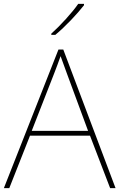

<svg xmlns="http://www.w3.org/2000/svg" viewBox="-20 -972 617 992"><path d="M414 -945V-952H384C355 -909 290 -838 245 -798V-792H266C319 -836 379 -900 414 -945ZM549 0H577L307 -716H282L0 0H28L135 -271H445ZM325 -594 435 -296H144L260 -593C270 -620 283 -652 293 -682C306 -645 317 -617 325 -594Z"/></svg>

Font: Noto Sans Canadian Aboriginal Thin
Style: Regular
Weight: 100
Designer: Monotype Design Team, Typotheque's Kevin King
Foundry: Monotype Imaging Inc.
Version: Version 2.004